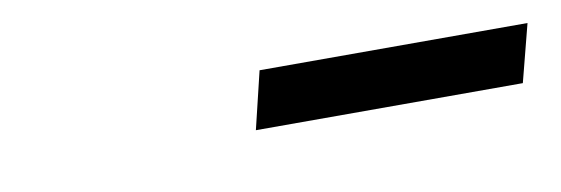

<svg xmlns="http://www.w3.org/2000/svg" viewBox="-24 -766 567 194"><g transform="rotate(-10 259.0 -668.5)"><path d="M229 -639.2 243.2 -698.2H518.1L502.9 -639.2Z"/></g></svg>

Font: TitilliumWeb-Italic
Style: Italic
Weight: 400
Italic angle: -13°
Version: Version 1.001;PS 57.000;hotconv 1.0.70;makeotf.lib2.5.55311